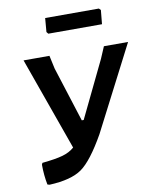

<svg xmlns="http://www.w3.org/2000/svg" viewBox="-92 -908 794 986"><g transform="rotate(-10 305.0 -414.5)"><path d="M492 -838 501 -829 494 -756H214L206 -766L212 -838ZM65 -99 69 -108Q139 -115 176 -125.5Q213 -136 238 -158L65 -643H200L215 -574L306 -288H316L458 -582L484 -643H610L383 -202Q311 -75 255 -35.5Q199 4 86 9L75 6Q65 -44 65 -99Z"/></g></svg>

Font: Alegreya Sans SC
Style: Bold Italic
Weight: 700
Italic angle: -7°
Designer: Juan Pablo del Peral
Foundry: Huerta Tipografica
Version: Version 2.007